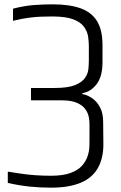

<svg xmlns="http://www.w3.org/2000/svg" viewBox="-20 -861 558 886"><path d="M215 5Q165 5 116.5 0Q68 -5 16 -17V-69Q47 -64 77.5 -59.5Q108 -55 142.5 -52.5Q177 -50 215 -50Q271 -50 306 -63Q341 -76 359 -97Q377 -118 384.5 -141Q392 -164 392.5 -185Q393 -206 393 -219V-290Q393 -304 389.5 -322Q386 -340 373.5 -357.5Q361 -375 335 -386.5Q309 -398 265 -398H123V-455H231Q293 -455 325.5 -468Q358 -481 372 -501Q386 -521 388 -543Q390 -565 390 -583V-648Q390 -669 386.5 -692.5Q383 -716 367.5 -737.5Q352 -759 317.5 -772Q283 -785 222 -785Q194 -785 168 -784Q142 -783 112 -779Q82 -775 40 -765V-821Q91 -834 134 -837.5Q177 -841 223 -841Q300 -841 351 -823Q402 -805 427.5 -764Q453 -723 453 -653V-574Q453 -509 426.5 -473.5Q400 -438 360 -431V-427Q383 -423 405 -408Q427 -393 441.5 -366Q456 -339 456 -298L457 -200Q458 -133 432.5 -87Q407 -41 353 -18Q299 5 215 5Z"/></svg>

Font: Matangi
Style: Regular
Weight: 400
Designer: Prashant Pant
Foundry: The Graphic Ant
Version: Version 3.002